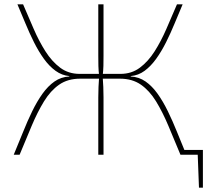

<svg xmlns="http://www.w3.org/2000/svg" viewBox="-20 -710 967 881"><path d="M911 -22V0H809V-22ZM911 -7V151H893L887 -7ZM818 -690Q800 -648 781.5 -603Q763 -558 742 -516Q721 -474 696.5 -440Q672 -406 643.5 -385Q615 -364 580 -361V-359Q618 -357 648 -336Q678 -315 703 -280Q728 -245 750 -200Q772 -155 792.5 -104Q813 -53 835 0H808Q779 -70 752.5 -133Q726 -196 696 -245Q666 -294 626.5 -321.5Q587 -349 530 -349L533 -371Q584 -371 622 -399.5Q660 -428 689.5 -474.5Q719 -521 743.5 -577.5Q768 -634 792 -690ZM86 -690Q110 -634 134.5 -577.5Q159 -521 188.5 -474.5Q218 -428 256 -399.5Q294 -371 345 -371L348 -349Q291 -349 251.5 -321.5Q212 -294 182 -245Q152 -196 125.5 -133Q99 -70 70 0H43Q65 -52 85.5 -103.5Q106 -155 128 -200Q150 -245 175 -280Q200 -315 230 -336Q260 -357 298 -359V-361Q264 -364 235 -385Q206 -406 181.5 -440Q157 -474 136 -516Q115 -558 96.5 -603Q78 -648 60 -690ZM439 -371V-349H316V-371ZM455 -690V-454Q455 -428 454.5 -407.5Q454 -387 451 -361Q453 -334 454 -311Q455 -288 455 -263V0H431V-263Q431 -288 432 -311Q433 -334 435 -361Q432 -387 431.5 -407.5Q431 -428 431 -454V-690ZM562 -371V-349H450V-371Z"/></svg>

Font: Exo 2 Thin
Style: Regular
Weight: 250
Designer: Natanael Gama
Foundry: Natanael Gama
Version: Version 2.010